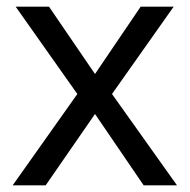

<svg xmlns="http://www.w3.org/2000/svg" viewBox="-20 -556 569 576"><path d="M212 -274 27 -536H127L265 -334L402 -536H501L316 -274L511 0H411L265 -214L117 0H18Z"/></svg>

Font: utamil15
Style: Book
Weight: 400
Designer: Jelle Bosma - Monotype Design Team
Foundry: Monotype Imaging Inc.
Version: Version 2.003